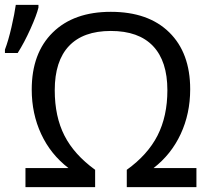

<svg xmlns="http://www.w3.org/2000/svg" viewBox="-35 -774 869 794"><path d="M423.3 -646Q309.1 -646 250.2 -583.7Q191.4 -521.5 191.4 -400.9Q191.4 -291.5 231.7 -212.9Q272 -134.3 358.4 -71.8V0H70.3V-79.1H248Q174.3 -135.7 135.3 -219.7Q96.2 -303.7 96.2 -403.8Q96.2 -554.2 183.1 -639.6Q270 -725.1 423.3 -725.1Q578.6 -725.1 665 -640.1Q751.5 -555.2 751.5 -404.8Q751.5 -304.2 712.2 -219.7Q672.9 -135.3 600.1 -79.1H777.3V0H489.3V-71.8Q575.7 -133.8 616.5 -213.6Q657.2 -293.5 657.2 -400.9Q657.2 -521 597.9 -583.5Q538.6 -646 423.3 -646ZM-14.6 -568.8Q-0.5 -605.5 12.5 -661.9Q25.4 -718.3 30.3 -753.9H124V-742.7Q116.7 -711.9 91.1 -654.8Q65.4 -597.7 38.1 -554.7H-14.6Z"/></svg>

Font: NotoPenekeko
Style: Regular
Weight: 400
Designer: Monotype Design team
Foundry: Monotype Imaging Inc.
Version: Version 1.04